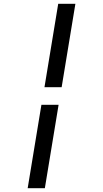

<svg xmlns="http://www.w3.org/2000/svg" viewBox="-20 -843 540 1006"><path d="M213 -386 285 -823H375L303 -386ZM125 143 197 -294H287L215 143Z"/></svg>

Font: Iosevka Medium
Style: Italic
Weight: 500
Italic angle: -9°
Monospace: yes
Designer: Belleve Invis
Foundry: Belleve Invis
Version: Version 32.5.0; ttfautohint (v1.8.4)